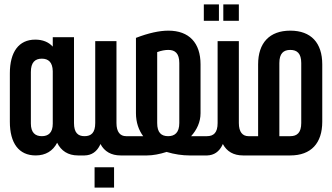

<svg xmlns="http://www.w3.org/2000/svg" viewBox="-20 -710 1517 877"><path d="M141 -529C66 -529 25 -473 25 -375V-154C25 -56 66 0 143 0C189 0 222 -21 241 -58C259 -21 291 0 336 0H367C370 0 372 -2 372 -4V-83C372 -86 370 -88 367 -88H366C336 -88 318 -104 318 -148V-540H221V-497C202 -518 175 -529 141 -529ZM221 -385V-145C221 -104 201 -88 171 -88C141 -88 121 -104 121 -146V-381C121 -425 140 -442 171 -442C201 -442 220 -426 221 -385Z M365 -88C363 -88 362 -87 362 -85V-3C362 -1 363 0 365 0C435 0 452 -76 452 -120L439 -52C457 -18 488 0 531 0H562C564 0 565 -1 565 -3V-85C565 -87 564 -88 562 -88H556C529 -88 512 -107 512 -148V-522H415V-148C415 -104 397 -88 366 -88ZM412 54V147H501V54Z M853 -88C879 -117 896 -152 896 -193V-416C896 -514 844 -570 749 -570C708 -570 658 -559 601 -537V-193C601 -150 614 -115 634 -88H559C557 -88 556 -87 556 -85V-3C556 -1 557 0 559 0H652C678 0 710 -6 741 -16C777 -5 814 0 845 0H928C930 0 931 -1 931 -3V-85C931 -87 930 -88 928 -88ZM698 -472C717 -479 734 -482 749 -482C780 -482 799 -466 799 -422V-148C799 -104 778 -88 748 -88C717 -88 698 -104 698 -148Z M911 -690V-615H980V-690ZM1000 -690V-615H1071V-690ZM924 -88C922 -88 921 -87 921 -85V-3C921 -1 922 0 924 0C994 0 1011 -76 1011 -120L998 -52C1016 -18 1047 0 1090 0H1121C1123 0 1124 -1 1124 -3V-85C1124 -87 1123 -88 1121 -88H1115C1088 -88 1071 -107 1071 -148V-522H974V-148C974 -104 956 -88 925 -88Z M1306 -570C1211 -570 1159 -514 1159 -416V-88H1117C1115 -88 1114 -87 1114 -85V-3C1114 -1 1115 0 1117 0H1306C1401 0 1452 -56 1452 -154V-416C1452 -514 1401 -570 1306 -570ZM1256 -88V-422C1256 -466 1275 -482 1306 -482C1337 -482 1356 -466 1356 -422V-148C1356 -104 1337 -88 1306 -88Z"/></svg>

Font: Modon Arabic
Style: Bold
Weight: 700
Designer: Ahmedzaza
Foundry: Ahmedzaza
Version: Version 2.010